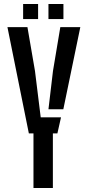

<svg xmlns="http://www.w3.org/2000/svg" viewBox="-20 -935 436 955"><path d="M146.5 0V-271.5H123.5L17 -800H116.5L154 -582L182.5 -351.5H283.5L265.5 -271.5H243V0ZM221 -391.5 243.5 -582 280 -800H379.5L295 -391.5ZM221 -840V-915H295.5V-840ZM95 -840V-915H169.5V-840Z"/></svg>

Font: Big Shoulders Stencil Text SemiBold
Style: Regular
Weight: 600
Designer: Patric King
Foundry: XO Type Co
Version: Version 1.000